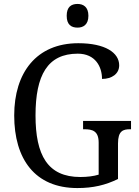

<svg xmlns="http://www.w3.org/2000/svg" viewBox="-20 -943 703 973"><path d="M373 -803C402 -803 428 -818 428 -863C428 -908 402 -923 373 -923C341 -923 318 -908 318 -863C318 -818 341 -803 373 -803ZM372 10C452 10 515 -5 578 -36V-216C578 -280 604 -288 639 -288H644V-330H401V-288H407C448 -288 480 -280 480 -220V-58C455 -50 421 -46 387 -46C221 -46 160 -157 160 -358C160 -562 221 -671 374 -671C464 -671 497 -604 497 -543C547 -543 584 -569 584 -612C584 -676 513 -724 377 -724C164 -724 52 -574 52 -358C52 -137 157 10 372 10Z"/></svg>

Font: Noto Serif Bengali SemiCondensed
Style: Regular
Weight: 400
Width: 4
Designer: Juan Bruce, Universal Thirst, Indian Type Foundry and the Monotype Design Team.
Foundry: Monotype Imaging Inc.
Version: Version 2.003